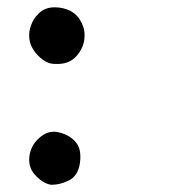

<svg xmlns="http://www.w3.org/2000/svg" viewBox="-20 -389 540 533"><path d="M61 54.2Q61 50.3 61.5 45.9Q64.9 14.6 89.8 -6.8Q108.4 -23.4 129.9 -23.4Q137.7 -23.4 145.5 -21Q174.3 -13.7 190.4 5.9Q203.1 21 203.1 45.9Q203.1 63 198.7 78.1Q190.4 103 170.4 112.3Q146.5 124 123 124H122.6Q102.1 121.6 80.6 100.1Q61 81.1 61 54.2ZM61 -289.6Q61 -303.7 64.9 -315.2Q68.8 -326.7 73.7 -335Q79.6 -343.8 86.9 -351.1Q104.5 -368.7 131.3 -368.7Q138.7 -368.7 146.5 -367.7Q184.6 -361.8 201.7 -334.5Q214.8 -314 214.8 -291.5Q214.8 -284.7 213.9 -277.3Q208.5 -248 187 -228Q168.5 -211.4 139.2 -211.4Q132.8 -211.4 126 -211.9Q103.5 -214.4 81.1 -239.7Q61 -262.7 61 -289.6Z"/></svg>

Font: Bakudai
Style: Bold
Weight: 700
Version: Version 1.48